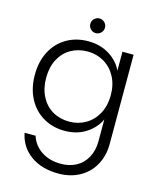

<svg xmlns="http://www.w3.org/2000/svg" viewBox="-139 -800 953 1164"><g transform="rotate(15 337.5 -218.5)"><path d="M309 -554Q386 -554 443 -518Q500 -482 525 -427V-546H595V14Q595 89 562.5 147Q530 205 472 236.5Q414 268 340 268Q235 268 165.5 218Q96 168 79 82H148Q166 139 216.5 173Q267 207 340 207Q393 207 435 184.5Q477 162 501 118Q525 74 525 14V-121Q499 -65 442.5 -28.5Q386 8 309 8Q234 8 174.5 -27Q115 -62 81.5 -126Q48 -190 48 -274Q48 -358 81.5 -421.5Q115 -485 174.5 -519.5Q234 -554 309 -554ZM525 -273Q525 -339 498 -389Q471 -439 424.5 -466Q378 -493 322 -493Q264 -493 218 -467Q172 -441 145.5 -391.5Q119 -342 119 -274Q119 -207 145.5 -156.5Q172 -106 218 -79.5Q264 -53 322 -53Q378 -53 424.5 -80Q471 -107 498 -157Q525 -207 525 -273ZM339 -613Q320 -613 306.5 -626.5Q293 -640 293 -659Q293 -678 306.5 -691.5Q320 -705 339 -705Q358 -705 371.5 -691.5Q385 -678 385 -659Q385 -640 371.5 -626.5Q358 -613 339 -613Z"/></g></svg>

Font: A Bank Premium Light
Style: Regular
Weight: 300
Designer: Ninad Kale (Devanagari), Jonny Pinhorn (Latin), Htun Naung (Myanmar)
Foundry: Indian Type Foundry
Version: 4.004